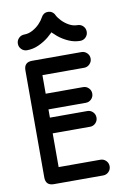

<svg xmlns="http://www.w3.org/2000/svg" viewBox="-98 -954 654 1010"><g transform="rotate(-10 229.5 -449.0)"><path d="M368.8 -84Q386.2 -84 398.5 -71.8Q410.8 -59.5 410.8 -42Q410.8 -24.5 398.5 -12.2Q386.2 0 368.8 0H105.5Q62 0 62 -43.5V-615.5Q62 -659 105.5 -659H368.8Q386.2 -659 398.5 -646.8Q410.8 -634.5 410.8 -617.2Q410.8 -600.5 398.5 -587.9Q386.2 -575.2 368.8 -575.2H145.8V-84ZM345.5 -348.2Q362.8 -348.2 375 -336Q387.2 -323.8 387.2 -306.2Q387.2 -288.8 375 -276.5Q362.8 -264.2 345.5 -264.2H104Q86.5 -264.2 74.2 -276.5Q62 -288.8 62 -306.2Q62 -323.8 74.2 -336Q86.5 -348.2 104 -348.2ZM345.5 -476Q362.8 -476 375 -463.9Q387.2 -451.8 387.2 -434.2Q387.2 -416.8 375 -404.5Q362.8 -392.2 345.5 -392.2H104Q86.5 -392.2 74.2 -404.5Q62 -416.8 62 -434.2Q62 -451.8 74.2 -463.9Q86.5 -476 104 -476ZM194.8 -873.8Q200.2 -884.8 209.2 -891.2Q218.2 -897.8 232 -897.8Q244.8 -897.8 254.2 -891.2Q263.8 -884.8 268.5 -873.8Q275.8 -859 291.9 -842.2Q308 -825.5 329.1 -813.9Q350.2 -802.2 373.2 -802.2Q390.8 -802.2 402.9 -790Q415 -777.8 415 -760.2Q415 -742.8 402.9 -730.5Q390.8 -718.2 373.2 -718.2Q341 -718.2 311 -731.8Q281 -745.2 256.9 -765.2Q232.8 -785.2 217.5 -805.2H245.8Q230.2 -785.2 205.8 -765.2Q181.2 -745.2 151.4 -731.8Q121.5 -718.2 89.2 -718.2Q71.8 -718.2 59.5 -730.5Q47.2 -742.8 47.2 -760.2Q47.2 -777.8 59.5 -790Q71.8 -802.2 89.2 -802.2Q112 -802.2 133.5 -813.9Q155 -825.5 171.1 -842.2Q187.2 -859 194.8 -873.8Z"/></g></svg>

Font: Libertine-Super Thin
Style: Regular
Weight: 100
Designer: Bastien Sozeau
Foundry: NBR — Bastien Sozeau
Version: Version 2.003;gftools[0.9.33]